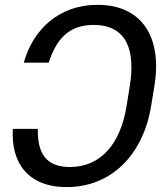

<svg xmlns="http://www.w3.org/2000/svg" viewBox="-20 -757 671 787"><path d="M134.9 -228.7H32.7C24.1 -89.5 95.2 9.9 253.6 9.9C436.1 9.9 566.8 -122.5 599.4 -322.4L612.9 -404.8C645.6 -604.8 561.8 -737.2 380 -737.2C219.5 -737.2 114.3 -633.5 77.4 -500H179.7C210.9 -596.6 262.1 -654.8 363.6 -654.8C505 -654.8 534.4 -542.6 512.1 -404.8L498.6 -321C474.4 -171.9 396.3 -72.4 266.3 -72.4C164.8 -72.4 133.5 -133.5 134.9 -228.7Z"/></svg>

Font: Margiela Sans
Style: Italic
Weight: 400
Italic angle: -9.39999°
Designer: Stefan Endress, Andreas Faust
Version: Version 1.100;FEAKit 1.0